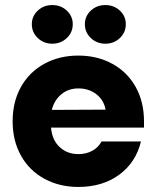

<svg xmlns="http://www.w3.org/2000/svg" viewBox="-20 -730 620 760"><path d="M290 -510Q365 -510 424.5 -477.5Q484 -445 517 -386Q550 -327 550 -250V-225H182Q186 -176 216 -148Q246 -120 290 -120Q321 -120 345 -133Q369 -146 382 -170H538Q518 -87 452 -38.5Q386 10 290 10Q215 10 155.5 -22.5Q96 -55 63 -114Q30 -173 30 -250Q30 -327 63 -386Q96 -445 155.5 -477.5Q215 -510 290 -510ZM398 -296Q391 -334 361.5 -357Q332 -380 290 -380Q251 -380 223 -357Q195 -334 185 -295ZM268 -634Q268 -602 244.5 -579.5Q221 -557 187 -557Q153 -557 129.5 -579.5Q106 -602 106 -634Q106 -666 129.5 -688Q153 -710 187 -710Q221 -710 244.5 -688Q268 -666 268 -634ZM478 -634Q478 -602 454.5 -579.5Q431 -557 397 -557Q363 -557 339.5 -579.5Q316 -602 316 -634Q316 -666 339.5 -688Q363 -710 397 -710Q431 -710 454.5 -688Q478 -666 478 -634Z"/></svg>

Font: Goli Bold
Style: Regular
Weight: 700
Designer: jaikishan Patel
Foundry: MagicType
Version: Version 1.000